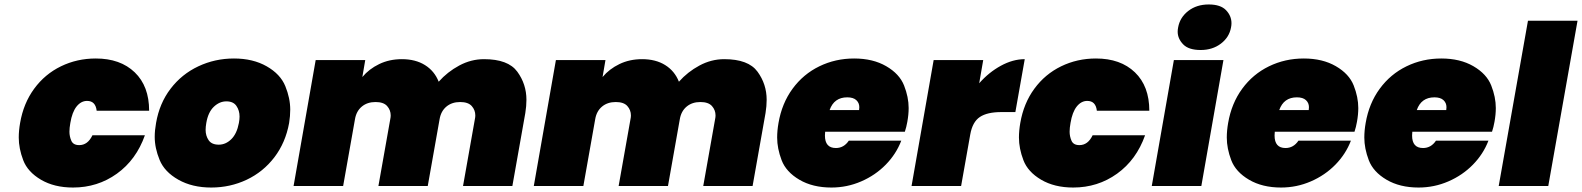

<svg xmlns="http://www.w3.org/2000/svg" viewBox="-20 -833 7086 860"><path d="M70 -282Q85 -370 133 -435.5Q181 -501 253 -536Q325 -571 409 -571Q519 -571 583.5 -509Q648 -447 648 -337H413Q408 -381 370 -381Q343 -381 323 -356Q303 -331 295 -282Q291 -260 291 -243Q291 -222 299.5 -202.5Q308 -183 335 -183Q373 -183 394 -227H629Q590 -117 503.5 -55Q417 7 307 7Q223 7 163.5 -28Q104 -63 84 -115.5Q64 -168 64 -217Q64 -248 70 -282Z M926 7Q841 7 779 -28Q717 -63 695 -116.5Q673 -170 673 -220Q673 -249 679 -282Q694 -370 744 -435.5Q794 -501 868.5 -536Q943 -571 1028 -571Q1113 -571 1174.5 -536Q1236 -501 1258 -447Q1280 -393 1280 -342Q1280 -313 1275 -282Q1259 -194 1209 -128.5Q1159 -63 1085 -28Q1011 7 926 7ZM960 -185Q991 -185 1016 -209.5Q1041 -234 1050 -282Q1053 -298 1053 -311Q1053 -338 1039 -358.5Q1025 -379 994 -379Q963 -379 937.5 -354.5Q912 -330 904 -282Q901 -265 901 -251Q901 -225 914.5 -205Q928 -185 960 -185Z M2148 -568Q2256 -568 2297 -512Q2338 -456 2338 -386Q2338 -358 2333 -327L2275 0H2054L2107 -299Q2109 -308 2109 -316Q2109 -340 2093 -358Q2077 -376 2041 -376Q2004 -376 1979.5 -355.5Q1955 -335 1949 -299L1896 0H1675L1728 -299Q1730 -308 1730 -316Q1730 -340 1714 -358Q1698 -376 1662 -376Q1625 -376 1600.5 -355.5Q1576 -335 1570 -299L1517 0H1295L1394 -564H1616L1603 -488Q1633 -524 1678.5 -546Q1724 -568 1780 -568Q1841 -568 1883.5 -541.5Q1926 -515 1945 -467Q1984 -511 2037 -539.5Q2090 -568 2148 -568Z M3224 -568Q3332 -568 3373 -512Q3414 -456 3414 -386Q3414 -358 3409 -327L3351 0H3130L3183 -299Q3185 -308 3185 -316Q3185 -340 3169 -358Q3153 -376 3117 -376Q3080 -376 3055.5 -355.5Q3031 -335 3025 -299L2972 0H2751L2804 -299Q2806 -308 2806 -316Q2806 -340 2790 -358Q2774 -376 2738 -376Q2701 -376 2676.5 -355.5Q2652 -335 2646 -299L2593 0H2371L2470 -564H2692L2679 -488Q2709 -524 2754.5 -546Q2800 -568 2856 -568Q2917 -568 2959.5 -541.5Q3002 -515 3021 -467Q3060 -511 3113 -539.5Q3166 -568 3224 -568Z M4044 -287Q4040 -264 4033 -243H3676Q3675 -234 3675 -226Q3675 -170 3724 -170Q3760 -170 3782 -203H4017Q3994 -143 3947.5 -95.5Q3901 -48 3837.5 -20.5Q3774 7 3704 7Q3620 7 3560.5 -28Q3501 -63 3481 -115.5Q3461 -168 3461 -217Q3461 -248 3467 -282Q3482 -370 3530 -435.5Q3578 -501 3650 -536Q3722 -571 3806 -571Q3890 -571 3949.5 -536.5Q4009 -502 4029.5 -450Q4050 -398 4050 -349Q4050 -320 4044 -287ZM3828 -340Q3829 -347 3829 -353Q3829 -372 3815.5 -384.5Q3802 -397 3775 -397Q3716 -397 3696 -340Z M4366 -460Q4409 -509 4463 -538.5Q4517 -568 4570 -568L4528 -331H4465Q4402 -331 4369 -309Q4336 -287 4326 -231L4285 0H4063L4162 -564H4384Z M4550 -282Q4565 -370 4613 -435.5Q4661 -501 4733 -536Q4805 -571 4889 -571Q4999 -571 5063.5 -509Q5128 -447 5128 -337H4893Q4888 -381 4850 -381Q4823 -381 4803 -356Q4783 -331 4775 -282Q4771 -260 4771 -243Q4771 -222 4779.5 -202.5Q4788 -183 4815 -183Q4853 -183 4874 -227H5109Q5070 -117 4983.5 -55Q4897 7 4787 7Q4703 7 4643.5 -28Q4584 -63 4564 -115.5Q4544 -168 4544 -217Q4544 -248 4550 -282Z M5358 -609Q5304 -609 5279.5 -634.5Q5255 -660 5255 -691Q5255 -700 5257 -710Q5265 -755 5302.5 -784Q5340 -813 5394 -813Q5447 -813 5471.5 -787.5Q5496 -762 5496 -729Q5496 -720 5494 -710Q5486 -666 5448.5 -637.5Q5411 -609 5358 -609ZM5460 -564 5361 0H5139L5238 -564Z M6058 -287Q6054 -264 6047 -243H5690Q5689 -234 5689 -226Q5689 -170 5738 -170Q5774 -170 5796 -203H6031Q6008 -143 5961.5 -95.5Q5915 -48 5851.5 -20.5Q5788 7 5718 7Q5634 7 5574.5 -28Q5515 -63 5495 -115.5Q5475 -168 5475 -217Q5475 -248 5481 -282Q5496 -370 5544 -435.5Q5592 -501 5664 -536Q5736 -571 5820 -571Q5904 -571 5963.5 -536.5Q6023 -502 6043.5 -450Q6064 -398 6064 -349Q6064 -320 6058 -287ZM5842 -340Q5843 -347 5843 -353Q5843 -372 5829.5 -384.5Q5816 -397 5789 -397Q5730 -397 5710 -340Z M6674 -287Q6670 -264 6663 -243H6306Q6305 -234 6305 -226Q6305 -170 6354 -170Q6390 -170 6412 -203H6647Q6624 -143 6577.5 -95.5Q6531 -48 6467.5 -20.5Q6404 7 6334 7Q6250 7 6190.5 -28Q6131 -63 6111 -115.5Q6091 -168 6091 -217Q6091 -248 6097 -282Q6112 -370 6160 -435.5Q6208 -501 6280 -536Q6352 -571 6436 -571Q6520 -571 6579.5 -536.5Q6639 -502 6659.5 -450Q6680 -398 6680 -349Q6680 -320 6674 -287ZM6458 -340Q6459 -347 6459 -353Q6459 -372 6445.5 -384.5Q6432 -397 6405 -397Q6346 -397 6326 -340Z M7046 -740 6915 0H6693L6824 -740Z"/></svg>

Font: Fz Poppins Black
Style: Italic
Weight: 900
Italic angle: -10°
Designer: Ninad Kale (Devanagari), Jonny Pinhorn (Latin)
Foundry: Indian Type Foundry
Version: Vit hóa bi Vntype.Com & FontZin.Com